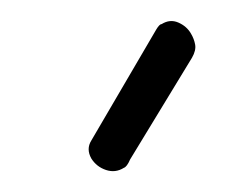

<svg xmlns="http://www.w3.org/2000/svg" viewBox="-20 -784 217 183"><path d="M104 -632Q101 -625 98 -624Q90 -619 81 -622Q72 -625 67 -633Q62 -642 67 -650L129 -756Q132 -761 134 -761Q142 -766 150 -762.5Q158 -759 162 -752Q165 -747 166 -741.5Q167 -736 163 -729Z"/></svg>

Font: AkaAcidDosis
Style: Light
Weight: 300
Designer: Edgar Tolentino, Pablo Impallari, Igino Marini, Aka-Acid
Foundry: Edgar Tolentino, Pablo Impallari, Igino Marini, Aka-Acid
Version: Version 1.007